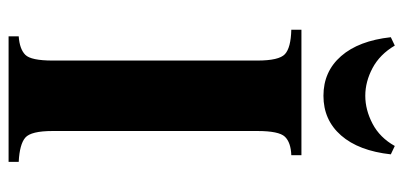

<svg xmlns="http://www.w3.org/2000/svg" viewBox="-260 -656 917 436"><g transform="rotate(90 198.0 -438.5)"><path d="M63 0V-23Q92 -25 105 -38Q118 -51 118 -100V-565Q118 -614 103.5 -627.5Q89 -641 48 -642V-665H333V-642Q304 -641 291 -627.5Q278 -614 278 -565V-100Q278 -51 293 -38Q308 -25 348 -23V0ZM312 -877 331 -868Q323 -795 288 -755Q253 -715 198 -715Q143 -715 108 -755Q73 -795 65 -868L84 -877Q104 -843 135 -826.5Q166 -810 198 -810Q230 -810 261.5 -826.5Q293 -843 312 -877Z"/></g></svg>

Font: Bona Nova
Style: Bold
Weight: 700
Designer: Mateusz Machalski
Foundry: Capitalics
Version: Version 4.001; ttfautohint (v1.8.3)